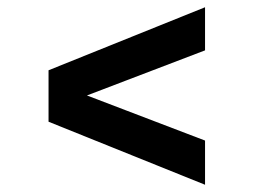

<svg xmlns="http://www.w3.org/2000/svg" viewBox="-20 -624 700 530"><path d="M114 -401 546 -236V-114L114 -288ZM114 -430 546 -604V-485L114 -320Z"/></svg>

Font: Wix Madefor Display
Style: Bold
Weight: 700
Designer: Dalton Maag Ltd
Foundry: Dalton Maag Ltd
Version: Version 3.100